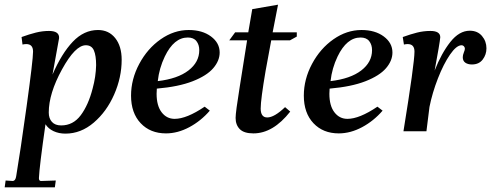

<svg xmlns="http://www.w3.org/2000/svg" viewBox="-53 -560 2095 819"><path d="M2 212Q13 211 16 192Q33 92 60.5 -106.5Q88 -305 88 -340Q88 -372 59 -372Q51 -372 43 -370L39 -402Q72 -414 100 -421Q128 -428 156 -428Q201 -428 199 -397Q193 -365 171 -242Q210 -332 257.5 -382Q305 -432 365 -432Q411 -432 438.5 -397.5Q466 -363 466 -305Q466 -230 434 -157Q402 -84 347 -37Q292 10 226 10Q198 10 175.5 -0.5Q153 -11 141 -30Q115 151 113 200Q113 212 122 212L185 210L181 239H-33L-29 210ZM342 -182Q356 -233 357 -282Q357 -323 347.5 -345Q338 -367 313 -367Q268 -367 211.5 -264Q155 -161 155 -80Q155 -55 168.5 -40Q182 -25 208 -25Q259 -25 291.5 -68.5Q324 -112 342 -182Z M506 -152Q506 -222 541 -287.5Q576 -353 632.5 -392.5Q689 -432 752 -432Q810 -432 847 -404.5Q884 -377 884 -336Q884 -301 856.5 -269Q829 -237 769 -213.5Q709 -190 616 -182L615 -160Q615 -109 636.5 -81Q658 -53 692 -53Q743 -53 820 -105L842 -88Q804 -44 754.5 -17.5Q705 9 655 9Q588 9 547 -34.5Q506 -78 506 -152ZM797 -346Q797 -369 785 -384.5Q773 -400 748 -400Q689 -400 650 -319Q626 -269 620 -214Q705 -224 751 -259.5Q797 -295 797 -346Z M952 -57Q952 -81 969 -186L1001 -388H925L950 -422H1006L1023 -521L1133 -540L1110 -422H1213V-404L1184 -388H1104L1080 -258Q1059 -135 1059 -97Q1059 -59 1087 -59Q1117 -59 1163 -103L1185 -84Q1112 9 1028 9Q988 9 970 -9Q952 -27 952 -57Z M1243 -152Q1243 -222 1278 -287.5Q1313 -353 1369.5 -392.5Q1426 -432 1489 -432Q1547 -432 1584 -404.5Q1621 -377 1621 -336Q1621 -301 1593.5 -269Q1566 -237 1506 -213.5Q1446 -190 1353 -182L1352 -160Q1352 -109 1373.5 -81Q1395 -53 1429 -53Q1480 -53 1557 -105L1579 -88Q1541 -44 1491.5 -17.5Q1442 9 1392 9Q1325 9 1284 -34.5Q1243 -78 1243 -152ZM1534 -346Q1534 -369 1522 -384.5Q1510 -400 1485 -400Q1426 -400 1387 -319Q1363 -269 1357 -214Q1442 -224 1488 -259.5Q1534 -295 1534 -346Z M1715 -340Q1715 -372 1686 -372Q1678 -372 1670 -370L1665 -402Q1698 -414 1726 -421Q1754 -428 1783 -428Q1825 -428 1825 -401Q1823 -377 1801 -259Q1830 -333 1868 -381Q1906 -429 1951 -429Q1984 -429 2003 -406.5Q2022 -384 2022 -354Q2022 -327 2006 -306Q1990 -285 1960 -285Q1943 -285 1932 -292.5Q1921 -300 1921 -316Q1921 -325 1925.5 -336Q1930 -347 1930 -352Q1930 -358 1926 -362.5Q1922 -367 1916 -367Q1894 -367 1866.5 -327Q1839 -287 1815 -225.5Q1791 -164 1779 -104L1766 0H1668Q1715 -290 1715 -340Z"/></svg>

Font: Unna Medium
Style: Italic
Weight: 500
Italic angle: -8.05°
Designer: Jorge de Buen Unna
Foundry: Omnibus-Type
Version: Version 2.008